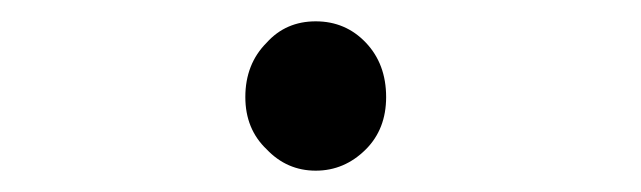

<svg xmlns="http://www.w3.org/2000/svg" viewBox="-20 -454 601 180"><path d="M230 -314Q210 -333 210 -363Q210 -394 230 -414Q248 -434 276 -434Q304 -434 323 -414Q342 -394 342 -363Q342 -333 323 -314Q303 -294 276 -294Q249 -294 230 -314Z"/></svg>

Font: KaiGen Gothic CN Regular
Style: Regular
Weight: 400
Designer: Ryoko NISHIZUKA  (kana & ideographs); Paul D. Hunt (Latin, Greek & Cyrillic); Wenlong ZHANG  (bopomofo); Sandoll Communi
Foundry: Adobe Systems Incorporated
Version: Version 1.002.20150501